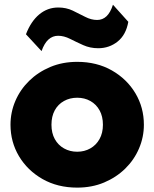

<svg xmlns="http://www.w3.org/2000/svg" viewBox="-20 -798 669 832"><path d="M314.5 15Q229.5 15 164.2 -22.2Q99 -59.5 62.2 -121.2Q25.5 -183 25.5 -257.5Q25.5 -311.5 46.5 -360.5Q67.5 -409.5 106.2 -447.5Q145 -485.5 198 -507.8Q251 -530 314.5 -530Q399.5 -530 464.8 -492.8Q530 -455.5 566.8 -393.8Q603.5 -332 603.5 -257.5Q603.5 -204 582.5 -154.8Q561.5 -105.5 522.8 -67.5Q484 -29.5 431.2 -7.2Q378.5 15 314.5 15ZM314.5 -140.5Q346 -140.5 371.2 -154.8Q396.5 -169 411.2 -195.2Q426 -221.5 426 -257.5Q426 -293.5 411.5 -319.8Q397 -346 371.8 -360.2Q346.5 -374.5 314.5 -374.5Q282.5 -374.5 257 -360.2Q231.5 -346 217.2 -319.8Q203 -293.5 203 -257.5Q203 -221.5 217.5 -195.2Q232 -169 257.5 -154.8Q283 -140.5 314.5 -140.5ZM160 -576.5 92.5 -649.5Q114 -705.5 150 -735.5Q186 -765.5 232.5 -765.5Q267 -765.5 295.2 -752Q323.5 -738.5 349.2 -725Q375 -711.5 401 -711.5Q424.5 -711.5 441.5 -727.5Q458.5 -743.5 469.5 -777.5L536 -703.5Q526 -647 489.8 -618Q453.5 -589 405.5 -589Q370.5 -589 340.5 -602.5Q310.5 -616 283.8 -629.5Q257 -643 232 -643Q208 -643 190 -626.8Q172 -610.5 160 -576.5Z"/></svg>

Font: Geologica Thin Cursive ExtraBold
Style: Regular
Weight: 800
Version: Version 1.010;gftools[0.9.28]